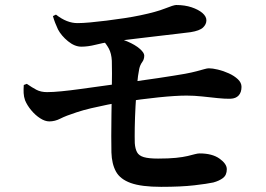

<svg xmlns="http://www.w3.org/2000/svg" viewBox="-20 -732 1040 752"><path d="M611.2 -0.2Q534 -0.2 492.2 -15.2Q450.5 -30.2 434.2 -60.1Q417.8 -89.9 416.4 -134.9Q415.6 -160.5 415.8 -199.5Q415.9 -238.5 416.5 -282.5Q417.2 -326.5 417.8 -368.8Q418.5 -411.2 418.6 -444.5Q418.7 -477.7 418 -494Q416.5 -522.4 406.4 -541.5Q396.2 -560.5 380.8 -576.5L406.5 -587.8Q446.9 -583.3 478.2 -569.9Q509.5 -556.6 527.2 -541.1Q545 -525.5 545 -514.4Q545 -499.5 536.9 -488.7Q528.8 -477.9 525.3 -462.2Q520.1 -437.6 516.7 -398.4Q513.2 -359.3 510.8 -315.7Q508.5 -272.1 507.8 -233.4Q507.2 -194.7 507.9 -171.5Q509.4 -149.5 516.7 -135.9Q523.9 -122.3 543.2 -116.6Q562.4 -110.9 599 -110.9Q641.2 -110.9 669.2 -113.8Q697.2 -116.7 715.1 -121Q733 -125.4 743.8 -128.3Q754.5 -131.1 761.8 -131.1Q811.2 -131.1 839.7 -110.8Q868.3 -90.4 868.3 -69.3Q868.3 -46.2 853.4 -34.8Q838.4 -23.5 815.4 -17.3Q792.7 -12.3 740.8 -6.2Q688.8 -0.2 611.2 -0.2ZM173.1 -256.5Q156.2 -256.5 137.2 -268.8Q118.2 -281 102.3 -300.2Q86.4 -319.3 78.2 -339.1Q73.3 -353.1 72.6 -367.5Q71.9 -381.8 73.1 -399.1L85 -403.6Q105.6 -389.3 122.9 -380.2Q140.3 -371.2 164.2 -371.2Q187 -371.2 220.8 -374.5Q254.5 -377.8 294.4 -383.3Q334.2 -388.8 376 -394.6Q417.8 -400.5 456.5 -405.7Q531.4 -415.9 599.6 -426.2Q667.9 -436.5 704.7 -443Q732.3 -448.2 750.2 -453Q768.2 -457.8 779.8 -461.1Q791.4 -464.5 798 -464.5Q812.2 -464.5 833.7 -459.4Q855.2 -454.3 876.4 -444.6Q897.5 -435 911.7 -421.6Q925.9 -408.3 925.9 -391.8Q925.9 -370.4 914.8 -358.2Q903.7 -346 882.8 -345.3Q863.5 -344.5 833.8 -347.6Q804.2 -350.7 772.1 -354.2Q740.1 -357.6 710.8 -357.6Q668.2 -357.6 600.1 -350.6Q532.1 -343.6 461.6 -332.5Q433.4 -328.5 400.9 -322Q368.3 -315.5 337 -308.1Q305.7 -300.7 279.9 -292.1Q237.8 -278.5 216.5 -267.5Q195.2 -256.5 173.1 -256.5ZM298.7 -549.2Q272.5 -549.2 246.4 -570.5Q220.3 -591.8 207.1 -616.8Q200.9 -629.9 196 -642.7Q191 -655.5 187.3 -669L199.2 -674.8Q220.8 -657.9 242 -649.6Q263.2 -641.3 284.1 -641.5Q303.5 -641.5 333.1 -644.2Q362.7 -646.9 397.3 -651.2Q431.9 -655.5 466.6 -660.8Q501.4 -666 530.4 -672.2Q592.1 -685.1 626 -698.6Q659.8 -712.1 669.8 -712.4Q703.8 -712.4 730.6 -703.4Q757.5 -694.3 773 -680.9Q788.4 -667.4 788.4 -652.5Q788.4 -636.8 775.2 -624.2Q761.9 -611.6 726.5 -606Q708.7 -603.7 677.2 -600Q645.7 -596.2 607.1 -591.8Q568.5 -587.4 530.1 -582.7Q491.6 -578.1 459.1 -574.1Q426.6 -570.1 407.5 -567.4Q383.3 -564.1 353.8 -556.6Q324.4 -549.2 298.7 -549.2Z"/></svg>

Font: Noto Serif HK ExtraLight
Style: Regular
Weight: 200
Designer: Ryoko NISHIZUKA 西塚涼子 (kana & ideographs); Frank Grießhammer (Latin, Greek & Cyrillic); Wenlong ZHANG 张文龙 (bopomofo); San
Foundry: Adobe
Version: Version 2.002-H1;hotconv 1.1.0;makeotfexe 2.6.0